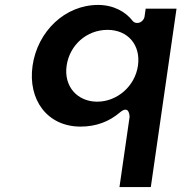

<svg xmlns="http://www.w3.org/2000/svg" viewBox="-20 -523 754 778"><path d="M112 -257C92.1 -118.6 171.8 -10 306.4 -10C369.8 -10 422.9 -30.7 465.2 -66.9C505.6 -101.5 505.1 -49 505.1 -49L464.1 235H591.1L695.3 -488H570.3L565.6 -455C564 -444.3 552.1 -430 537 -430H535C528.6 -430 521.6 -432.9 517.6 -438.2C489.5 -475.2 440 -503 377.5 -503C242.7 -503 132 -395.3 112 -257ZM250 -257C262 -339.9 330.6 -402 415.9 -402C498.3 -402 551 -340.2 539 -257C526.9 -172.4 453.4 -111 374 -111C293.8 -111 237.8 -172.3 250 -257Z"/></svg>

Font: Hussar Ekologiczny
Style: Regular
Weight: 400
Foundry: Cannot Into Space Fonts
Version: Version 0.97